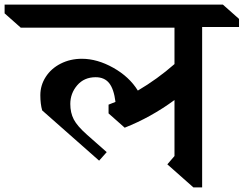

<svg xmlns="http://www.w3.org/2000/svg" viewBox="-80 -806 1057 833"><path d="M797 -689V7H759L646 -93L677 -129V-372Q575 -297 461 -252L391 -314V-352L421 -364Q414 -420 393.5 -445.5Q373 -471 335 -471Q285 -471 255 -436Q225 -401 225 -355Q225 -317 240 -288Q255 -259 298 -221L383 -146L350 -109L103 -327Q95 -355 95 -393Q95 -436 118.5 -472.5Q142 -509 183.5 -530Q225 -551 275 -551Q342 -551 411.5 -512Q481 -473 518 -413Q603 -463 677 -528V-686H10L-60 -748V-786H887L957 -724V-689Z"/></svg>

Font: Inknut Antiqua
Style: Regular
Weight: 400
Designer: Claus Eggers Sørensen
Foundry: Claus Eggers Sørensen
Version: Version 1.003; ttfautohint (v1.8.2) -l 8 -r 50 -G 200 -x 14 